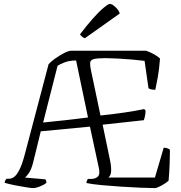

<svg xmlns="http://www.w3.org/2000/svg" viewBox="-20 -964 928 984"><path d="M150 0Q141 0 115.5 -4Q90 -8 59 -14Q28 -20 4 -27Q4 -34 7.5 -40Q11 -46 14 -48H27Q39 -48 52 -57Q65 -66 79.5 -94Q94 -122 109 -180L229 -635Q239 -647 262 -663.5Q285 -680 308.5 -692Q332 -704 344 -704H729Q749 -697 769 -686Q789 -675 800 -664Q796 -609 788.5 -567.5Q781 -526 776 -504Q751 -504 741 -512L721 -652Q699 -655 660.5 -658.5Q622 -662 583.5 -664Q545 -666 521 -666Q477 -666 460 -661Q443 -656 442 -642.5Q441 -629 446 -605L495 -372Q628 -386 719 -405L726 -397Q726 -385 723.5 -371.5Q721 -358 717 -348L506 -325L543 -147Q551 -110 549.5 -86.5Q548 -63 535 -54H774L819 -207Q828 -207 837.5 -204Q847 -201 851 -196Q851 -172 849.5 -127Q848 -82 844 -38Q831 -26 809.5 -14Q788 -2 775 0Q748 0 700.5 -2Q653 -4 599.5 -7.5Q546 -11 498.5 -15.5Q451 -20 423 -26Q423 -33 426 -39Q429 -45 430 -47H446Q469 -47 481.5 -59Q494 -71 486 -106L441 -315L189 -291L149 -128Q140 -94 127.5 -76.5Q115 -59 108 -54L212 -45Q214 -44 216 -38Q218 -32 218 -27Q206 -17 185 -8.5Q164 0 150 0ZM201 -336Q236 -340 261.5 -342.5Q287 -345 310.5 -347.5Q334 -350 362.5 -353.5Q391 -357 431 -362L370 -654Q336 -654 311.5 -644.5Q287 -635 275 -627ZM415 -768Q406 -771 399.5 -777Q393 -783 390 -788Q424 -833 455.5 -868.5Q487 -904 511 -924Q535 -944 543 -944Q554 -944 571 -928.5Q588 -913 594 -895Z"/></svg>

Font: Texturina Thin
Style: Regular
Weight: 100
Designer: Guillermo Torres Carreño
Foundry: Omnibus-Type
Version: Version 1.002; ttfautohint (v1.8.3)